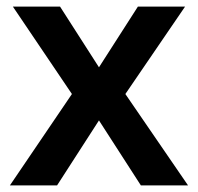

<svg xmlns="http://www.w3.org/2000/svg" viewBox="-20 -562 600 582"><path d="M198 -277 19 -542H162L280 -358L398 -542H541L360 -277L550 0H407L280 -197L153 0H10Z"/></svg>

Font: Noto Sans Malayalam SemiBold
Style: Regular
Weight: 600
Designer: Jelle Bosma - Monotype Design Team
Foundry: Monotype Imaging Inc.
Version: Version 2.104; ttfautohint (v1.8.4.7-5d5b)